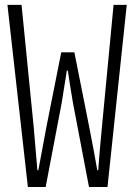

<svg xmlns="http://www.w3.org/2000/svg" viewBox="-20 -750 540 770"><path d="M91.8 0 9.8 -730.5H66.4L115.2 -240.2Q117.2 -223.6 129.9 -67.4H133.8Q158.2 -200.2 166 -240.2L225.6 -540H278.3L337.9 -240.2Q344.7 -207 356 -146Q367.2 -85 370.1 -67.4H374Q376 -100.6 381.8 -164.6Q387.7 -228.5 388.7 -240.2L435.5 -730.5H488.3L411.1 0H336.9L272.5 -337.9Q267.6 -364.3 260.3 -412.1Q252.9 -460 252 -466.8H248Q238.3 -404.3 227.5 -337.9L163.1 0Z"/></svg>

Font: Gen Shin Gothic Monospace Light
Style: Regular
Weight: 300
Designer: [Source Han Sans]
Ryoko NISHIZUKA  (kana & ideographs); Paul D. Hunt (Latin, Greek & Cyrillic); Wenlong ZHANG  (bopomofo
Version: Version 1.002.20150607